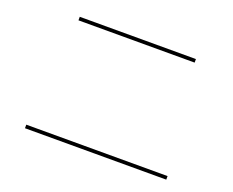

<svg xmlns="http://www.w3.org/2000/svg" viewBox="-105 -857 1210 995"><g transform="rotate(20 500.0 -360.0)"><path d="M179.7 -660.2V-679.7H820.3V-660.2ZM110.4 -40V-59.6H889.6V-40Z"/></g></svg>

Font: Mgen+ 1m thin
Style: Regular
Weight: 100
Designer: [Source Han Sans]
Ryoko NISHIZUKA  (kana & ideographs); Paul D. Hunt (Latin, Greek & Cyrillic); Wenlong ZHANG  (bopomofo
Version: Version 1.059.20150602